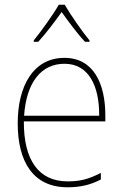

<svg xmlns="http://www.w3.org/2000/svg" viewBox="-20 -783 521 813"><path d="M254 -763H229C205 -721 154 -650 123 -612V-606H142C175 -642 214 -694 241 -732C269 -693 306 -642 340 -606H359V-612C331 -645 279 -720 254 -763ZM253 -538C119 -538 55 -416 55 -261C55 -100 119 10 266 10C322 10 365 -1 407 -23V-51C355 -24 319 -15 266 -15C144 -15 80 -105 81 -269H426V-295C426 -427 377 -538 253 -538ZM253 -513C355 -513 401 -420 400 -293H82C92 -438 157 -513 253 -513Z"/></svg>

Font: Noto Sans Thai Looped SemiCondensed Thin
Style: Regular
Weight: 100
Width: 4
Designer: Sasikarn Vongin, Ben Mitchell
Foundry: The Fontpad Ltd
Version: Version 1.001